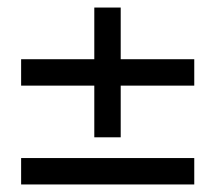

<svg xmlns="http://www.w3.org/2000/svg" viewBox="-20 -489 570 509"><path d="M230 -125V-262H36V-332H230V-469H300V-332H495V-262H300V-125ZM36 0V-70H495V0Z"/></svg>

Font: Frank Ruhl Libre Medium
Style: Regular
Weight: 500
Designer: Yanek Iontef
Foundry: Fontef
Version: Version 6.004